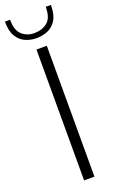

<svg xmlns="http://www.w3.org/2000/svg" viewBox="-202 -971 611 1012"><g transform="rotate(-20 104.0 -464.5)"><path d="M81 0V-734H139V0ZM103 -790Q70 -790 40.5 -803Q11 -816 -7 -846.5Q-25 -877 -25 -929H4Q4 -868 33.5 -843Q63 -818 103 -819Q147 -820 175.5 -844Q204 -868 204 -929H233Q233 -875 214.5 -845Q196 -815 166.5 -802.5Q137 -790 103 -790Z"/></g></svg>

Font: Exo Thin Light
Style: Regular
Weight: 300
Version: Version 2.000